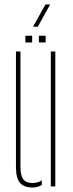

<svg xmlns="http://www.w3.org/2000/svg" viewBox="-20 -829 326 854"><path d="M51 -86V-600H71V-86Q71 -48 83.8 -31.5Q96.5 -15 125 -15Q147.5 -15 166 -26.5V-6.5Q148.5 5 125 5Q86 5 68.5 -16.2Q51 -37.5 51 -86ZM206 0V-600H226V0ZM153 -640V-670H183V-640ZM93 -640V-670H123V-640ZM127 -710 182 -809H203L148 -710Z"/></svg>

Font: Big Shoulders Stencil Display Thin Thin
Style: Regular
Weight: 250
Version: Version 2.001